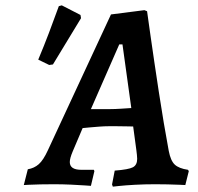

<svg xmlns="http://www.w3.org/2000/svg" viewBox="-20 -689 740 718"><path d="M611 -125Q618 -88 633.5 -73.5Q649 -59 683 -54L686 -49L673 3Q673 3 653 2Q633 1 606 0.5Q579 0 560 0Q521 0 484.5 2Q448 4 425 6.5Q402 9 402 9L399 1L409 -51Q461 -55 477 -63.5Q493 -72 493 -95Q493 -102 492 -110Q491 -118 490 -127L478 -216Q470 -216 452 -216.5Q434 -217 415.5 -217Q397 -217 387 -217Q371 -217 351.5 -215.5Q332 -214 315 -212.5Q298 -211 289 -210L252 -123Q241 -97 241 -83Q241 -54 284 -54H331L333 -49L320 6Q320 6 299 4.5Q278 3 246 1.5Q214 0 182 0Q158 0 131.5 0.5Q105 1 87 2Q69 3 69 3L84 -56Q108 -60 125 -75Q142 -90 159 -127L395 -635L520 -651L530 -647Q530 -647 533.5 -622Q537 -597 543 -554.5Q549 -512 557 -458Q565 -404 574 -345Q583 -286 592.5 -229.5Q602 -173 611 -125ZM320 -281H393Q410 -281 432.5 -282.5Q455 -284 471 -285L438 -523H426ZM283 -621 178 -448 164 -446 123 -466Q144 -516 163 -566Q182 -616 200 -666L211 -669L281 -633Z"/></svg>

Font: Alegreya SemiBold
Style: Italic
Weight: 600
Italic angle: -7°
Designer: Juan Pablo del Peral
Foundry: Huerta Tipografica
Version: Version 2.009